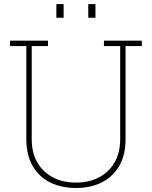

<svg xmlns="http://www.w3.org/2000/svg" viewBox="-20 -910 744 940"><path d="M352.1 10.3Q279.3 10.3 224.6 -17.3Q169.9 -44.9 139.4 -98.4Q108.9 -151.9 108.9 -229V-684.6H29.3V-710.9H214.8V-684.6H135.3V-229Q135.3 -162.1 162.8 -114.5Q190.4 -66.9 239.3 -41.5Q288.1 -16.1 352.1 -16.1Q415.5 -16.1 464.4 -41.5Q513.2 -66.9 540.8 -114.5Q568.4 -162.1 568.4 -229V-684.6H488.8V-710.9H674.3V-684.6H594.7V-229Q594.7 -151.4 564 -98.1Q533.2 -44.9 478.5 -17.3Q423.8 10.3 352.1 10.3ZM412.1 -822.8V-890.1H447.3V-822.8ZM255.9 -822.8V-890.1H291.5V-822.8Z"/></svg>

Font: Roboto Slab LO Thin
Style: Regular
Weight: 250
Designer: Google
Version: Version 2.00;September 28, 2018;FontCreator 11.5.0.2427 64-b